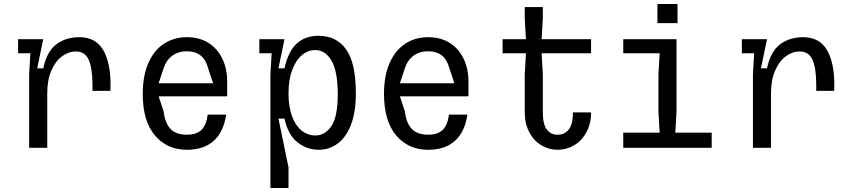

<svg xmlns="http://www.w3.org/2000/svg" viewBox="-20 -735 4240 955"><path d="M125 -364 131 -469V-470H70V-540H195L165 -395H195Q213 -479 260 -514.5Q307 -550 375 -550Q455 -550 492.5 -487.5Q530 -425 530 -311Q530 -292 529 -283H440V-311Q440 -395 421.5 -437Q403 -479 358 -479Q321 -479 288.5 -455Q256 -431 235.5 -384Q215 -337 215 -272V0H125Z M690 -268Q690 -358 718 -421.5Q746 -485 795.5 -517.5Q845 -550 910 -550Q972 -550 1017 -521.5Q1062 -493 1086 -443Q1110 -393 1110 -331V-256H769L794 -181Q800 -125 827 -95Q854 -65 910 -65Q958 -65 982.5 -89.5Q1007 -114 1013 -165H1105Q1092 -78 1042.5 -34Q993 10 910 10Q811 10 750.5 -61.5Q690 -133 690 -268ZM1040 -321 1015 -396Q993 -480 910 -480Q867 -480 837 -458Q807 -436 794 -396L769 -321Z M1325 -364 1331 -469V-470H1270V-540H1395L1365 -395H1395Q1414 -481 1456.5 -519Q1499 -557 1565 -557Q1653 -557 1701.5 -489.5Q1750 -422 1750 -270Q1750 -177 1725.5 -114Q1701 -51 1659 -20.5Q1617 10 1565 10Q1508 10 1460.5 -26.5Q1413 -63 1395 -145H1365L1415 97V200H1325ZM1548 -61Q1597 -61 1628.5 -108Q1660 -155 1660 -266Q1660 -380 1629 -433Q1598 -486 1548 -486Q1512 -486 1482 -461Q1452 -436 1433.5 -387.5Q1415 -339 1415 -270Q1415 -202 1433.5 -154.5Q1452 -107 1482 -84Q1512 -61 1548 -61Z M1890 -268Q1890 -358 1918 -421.5Q1946 -485 1995.5 -517.5Q2045 -550 2110 -550Q2172 -550 2217 -521.5Q2262 -493 2286 -443Q2310 -393 2310 -331V-256H1969L1994 -181Q2000 -125 2027 -95Q2054 -65 2110 -65Q2158 -65 2182.5 -89.5Q2207 -114 2213 -165H2305Q2292 -78 2242.5 -34Q2193 10 2110 10Q2011 10 1950.5 -61.5Q1890 -133 1890 -268ZM2240 -321 2215 -396Q2193 -480 2110 -480Q2067 -480 2037 -458Q2007 -436 1994 -396L1969 -321Z M2830 -176H2920Q2920 -120 2897 -77.5Q2874 -35 2836 -12.5Q2798 10 2754 10Q2710 10 2672.5 -12.5Q2635 -35 2612.5 -77.5Q2590 -120 2590 -176V-365L2596 -470H2480V-540H2596L2590 -645V-700H2680V-645L2674 -540H2920V-470H2674L2680 -365V-176Q2680 -116 2700.5 -90Q2721 -64 2754 -65Q2787 -64 2808.5 -90.5Q2830 -117 2830 -176Z M3080 -75H3261L3255 -180V-365L3261 -470H3080V-540H3345V-180L3339 -75H3520V0H3080ZM3250 -715H3350V-620H3250Z M3725 -364 3731 -469V-470H3670V-540H3795L3765 -395H3795Q3813 -479 3860 -514.5Q3907 -550 3975 -550Q4055 -550 4092.5 -487.5Q4130 -425 4130 -311Q4130 -292 4129 -283H4040V-311Q4040 -395 4021.5 -437Q4003 -479 3958 -479Q3921 -479 3888.5 -455Q3856 -431 3835.5 -384Q3815 -337 3815 -272V0H3725Z"/></svg>

Font: Sligoil Micro
Style: Regular
Weight: 400
Designer: Ariel Martín Pérez
Foundry: Igor Stepanchenko
Version: Version 1.001